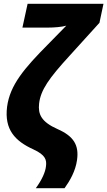

<svg xmlns="http://www.w3.org/2000/svg" viewBox="-20 -780 560 1002"><path d="M167 202H317C345 163 374 113 382 55C393 -22 365 -69 281 -106C195 -144 178 -184 184 -239C192 -310 235 -371 343 -489L499 -661L520 -760H124L97 -636H231C261 -636 302 -639 326 -646L232 -550C106 -423 32 -336 17 -223C2 -104 58 -44 155 0C218 29 224 55 220 87C217 118 199 158 167 202Z"/></svg>

Font: Noto Sans SemiCondensed ExtraBold
Style: Italic
Weight: 800
Width: 4
Italic angle: -12°
Designer: Monotype Design Team
Foundry: Monotype Imaging Inc.
Version: Version 2.013